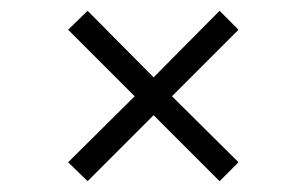

<svg xmlns="http://www.w3.org/2000/svg" viewBox="-20 -408 567 355"><path d="M298 -230 421 -353 386 -388 264 -265 142 -388 106 -353 229 -230 106 -108 142 -73 264 -195 386 -73 421 -108Z"/></svg>

Font: Libertinus Sans
Style: Regular
Weight: 400
Designer: Philipp H. Poll, Khaled Hosny
Foundry: Caleb Maclennan
Version: Version 7.050;RELEASE